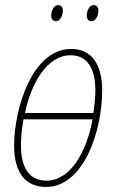

<svg xmlns="http://www.w3.org/2000/svg" viewBox="-20 -731 461 761"><path d="M343 -647C361 -647 370 -672 370 -689C370 -703 363 -711 351 -711C333 -711 324 -686 324 -669C324 -655 331 -647 343 -647ZM202 -647C220 -647 229 -672 229 -689C229 -703 222 -711 210 -711C192 -711 183 -686 183 -669C183 -655 190 -647 202 -647ZM163 10C310 10 385 -209 385 -373C385 -480 340 -537 262 -537C108 -537 36 -301 36 -154C36 -45 82 10 163 10ZM350 -283H79C104 -404 168 -512 260 -512C325 -512 358 -461 358 -373C358 -346 355 -315 350 -283ZM164 -15C98 -15 63 -64 63 -154C63 -182 66 -219 73 -258H347C324 -134 262 -15 164 -15Z"/></svg>

Font: Noto Sans Condensed Thin
Style: Italic
Weight: 100
Width: 3
Italic angle: -12°
Designer: Monotype Design Team
Foundry: Monotype Imaging Inc.
Version: Version 2.013